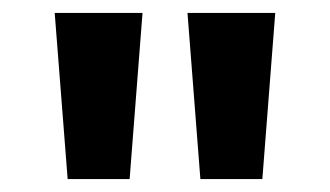

<svg xmlns="http://www.w3.org/2000/svg" viewBox="-20 -734 512 298"><path d="M387.2 -456.1H291L271 -713.9H407.2ZM181.2 -456.1H85L64.9 -713.9H201.2Z"/></svg>

Font: OpenSansHebrew-Bold
Style: Bold
Weight: 700
Foundry: Ascender Corporation, Yanek Iontef
Version: Version 2.001;PS 002.001;hotconv 1.0.70;makeotf.lib2.5.58329